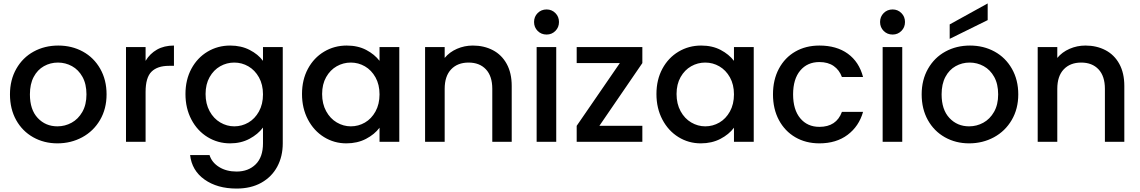

<svg xmlns="http://www.w3.org/2000/svg" viewBox="-20 -825 6631 1117"><path d="M314 9Q236 9 173 -26.5Q110 -62 74 -126.5Q38 -191 38 -276Q38 -360 75 -425Q112 -490 176 -525Q240 -560 319 -560Q398 -560 462 -525Q526 -490 563 -425Q600 -360 600 -276Q600 -192 562 -127Q524 -62 458.5 -26.5Q393 9 314 9ZM314 -90Q358 -90 396.5 -111Q435 -132 459 -174Q483 -216 483 -276Q483 -336 460 -377.5Q437 -419 399 -440Q361 -461 317 -461Q273 -461 235.5 -440Q198 -419 176 -377.5Q154 -336 154 -276Q154 -187 199.5 -138.5Q245 -90 314 -90Z M827 -471Q852 -513 893.5 -536.5Q935 -560 992 -560V-442H963Q896 -442 861.5 -408Q827 -374 827 -290V0H713V-551H827Z M1319 -560Q1383 -560 1432.5 -534.5Q1482 -509 1510 -471V-551H1625V9Q1625 85 1593 144.5Q1561 204 1500.5 238Q1440 272 1356 272Q1244 272 1170 219.5Q1096 167 1086 77H1199Q1212 120 1254.5 146.5Q1297 173 1356 173Q1425 173 1467.5 131Q1510 89 1510 9V-83Q1481 -44 1431.5 -17.5Q1382 9 1319 9Q1247 9 1187.5 -27.5Q1128 -64 1093.5 -129.5Q1059 -195 1059 -278Q1059 -361 1093.5 -425Q1128 -489 1187.5 -524.5Q1247 -560 1319 -560ZM1510 -276Q1510 -333 1486.5 -375Q1463 -417 1425 -439Q1387 -461 1343 -461Q1299 -461 1261 -439.5Q1223 -418 1199.5 -376.5Q1176 -335 1176 -278Q1176 -221 1199.5 -178Q1223 -135 1261.5 -112.5Q1300 -90 1343 -90Q1387 -90 1425 -112Q1463 -134 1486.5 -176.5Q1510 -219 1510 -276Z M1737 -278Q1737 -361 1771.5 -425Q1806 -489 1865.5 -524.5Q1925 -560 1997 -560Q2062 -560 2110.5 -534.5Q2159 -509 2188 -471V-551H2303V0H2188V-82Q2159 -43 2109 -17Q2059 9 1995 9Q1924 9 1865 -27.5Q1806 -64 1771.5 -129.5Q1737 -195 1737 -278ZM2188 -276Q2188 -333 2164.5 -375Q2141 -417 2103 -439Q2065 -461 2021 -461Q1977 -461 1939 -439.5Q1901 -418 1877.5 -376.5Q1854 -335 1854 -278Q1854 -221 1877.5 -178Q1901 -135 1939.5 -112.5Q1978 -90 2021 -90Q2065 -90 2103 -112Q2141 -134 2164.5 -176.5Q2188 -219 2188 -276Z M2731 -560Q2796 -560 2847.5 -533Q2899 -506 2928 -453Q2957 -400 2957 -325V0H2844V-308Q2844 -382 2807 -421.5Q2770 -461 2706 -461Q2642 -461 2604.5 -421.5Q2567 -382 2567 -308V0H2453V-551H2567V-488Q2595 -522 2638.5 -541Q2682 -560 2731 -560Z M3160 -624Q3129 -624 3108 -645Q3087 -666 3087 -697Q3087 -728 3108 -749Q3129 -770 3160 -770Q3190 -770 3211 -749Q3232 -728 3232 -697Q3232 -666 3211 -645Q3190 -624 3160 -624ZM3216 -551V0H3102V-551Z M3467 -93H3717V0H3335V-93L3586 -458H3335V-551H3717V-458Z M3799 -278Q3799 -361 3833.5 -425Q3868 -489 3927.5 -524.5Q3987 -560 4059 -560Q4124 -560 4172.5 -534.5Q4221 -509 4250 -471V-551H4365V0H4250V-82Q4221 -43 4171 -17Q4121 9 4057 9Q3986 9 3927 -27.5Q3868 -64 3833.5 -129.5Q3799 -195 3799 -278ZM4250 -276Q4250 -333 4226.5 -375Q4203 -417 4165 -439Q4127 -461 4083 -461Q4039 -461 4001 -439.5Q3963 -418 3939.5 -376.5Q3916 -335 3916 -278Q3916 -221 3939.5 -178Q3963 -135 4001.5 -112.5Q4040 -90 4083 -90Q4127 -90 4165 -112Q4203 -134 4226.5 -176.5Q4250 -219 4250 -276Z M4477 -276Q4477 -361 4511.5 -425.5Q4546 -490 4607 -525Q4668 -560 4747 -560Q4847 -560 4912.5 -512.5Q4978 -465 5001 -377H4878Q4863 -418 4830 -441Q4797 -464 4747 -464Q4677 -464 4635.5 -414.5Q4594 -365 4594 -276Q4594 -187 4635.5 -137Q4677 -87 4747 -87Q4846 -87 4878 -174H5001Q4977 -90 4911 -40.5Q4845 9 4747 9Q4668 9 4607 -26.5Q4546 -62 4511.5 -126.5Q4477 -191 4477 -276Z M5173 -624Q5142 -624 5121 -645Q5100 -666 5100 -697Q5100 -728 5121 -749Q5142 -770 5173 -770Q5203 -770 5224 -749Q5245 -728 5245 -697Q5245 -666 5224 -645Q5203 -624 5173 -624ZM5229 -551V0H5115V-551Z M5618 9Q5540 9 5477 -26.5Q5414 -62 5378 -126.5Q5342 -191 5342 -276Q5342 -360 5379 -425Q5416 -490 5480 -525Q5544 -560 5623 -560Q5702 -560 5766 -525Q5830 -490 5867 -425Q5904 -360 5904 -276Q5904 -192 5866 -127Q5828 -62 5762.5 -26.5Q5697 9 5618 9ZM5618 -90Q5662 -90 5700.5 -111Q5739 -132 5763 -174Q5787 -216 5787 -276Q5787 -336 5764 -377.5Q5741 -419 5703 -440Q5665 -461 5621 -461Q5577 -461 5539.5 -440Q5502 -419 5480 -377.5Q5458 -336 5458 -276Q5458 -187 5503.5 -138.5Q5549 -90 5618 -90ZM5726 -708 5505 -599V-683L5726 -805Z M6295 -560Q6360 -560 6411.5 -533Q6463 -506 6492 -453Q6521 -400 6521 -325V0H6408V-308Q6408 -382 6371 -421.5Q6334 -461 6270 -461Q6206 -461 6168.5 -421.5Q6131 -382 6131 -308V0H6017V-551H6131V-488Q6159 -522 6202.5 -541Q6246 -560 6295 -560Z"/></svg>

Font: Poppins Cyr Med
Style: Regular
Weight: 500
Designer: Ninad Kale (Devanagari), Jonny Pinhorn (Latin)
Foundry: Indian Type Foundry
Version: 4.004